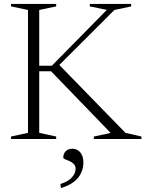

<svg xmlns="http://www.w3.org/2000/svg" viewBox="-20 -705 738 974"><path d="M616.5 -31 697.5 -12.5V0H456V-12.5L541.5 -30.5L239 -343.5H160.5V-371.5H243L522 -655L435.5 -672.5V-685H645.5V-672.5L560.5 -654.5L260 -354.5L274.5 -382ZM179 -654.5V-31L265 -12.5V0H36V-12.5L122 -31V-654.5L36 -672.5V-685H265V-672.5ZM286.5 228.5Q327 215.5 345.2 194.5Q363.5 173.5 363.5 152Q363.5 136 354.2 126.8Q345 117.5 332.2 112.2Q319.5 107 310.2 103Q301 99 301 94Q301 75 313.2 62.2Q325.5 49.5 347.5 49.5Q371 49.5 387 67.8Q403 86 403 120Q403 148 391.2 173Q379.5 198 354.5 217.5Q329.5 237 289 249Z"/></svg>

Font: Newsreader 36pt Light
Style: Regular
Weight: 300
Designer: Hugues Gentile
Foundry: Production Type
Version: Version 1.003